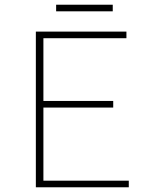

<svg xmlns="http://www.w3.org/2000/svg" viewBox="-20 -794 640 814"><path d="M132 0V-660H516V-632H164V-366H460V-338H164V-28H526V0ZM218 -746V-774H458V-746Z"/></svg>

Font: Source Code Pro ExtraLight
Style: Regular
Weight: 200
Monospace: yes
Designer: Paul D. Hunt, Teo Tuominen
Foundry: Adobe Systems Incorporated
Version: Version 2.030;PS 1.000;hotconv 16.6.51;makeotf.lib2.5.65220